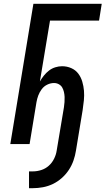

<svg xmlns="http://www.w3.org/2000/svg" viewBox="-20 -755 553 1006"><path d="M152 231H132V143H152Q174 143 196 136Q218 129 235.5 113.5Q253 98 263.5 76.5Q274 55 277 34L315 -193Q317 -206 318 -220Q319 -234 318.5 -247Q318 -260 315 -273Q312 -286 306 -296.5Q300 -307 288.5 -313.5Q277 -320 263 -320Q245 -320 227.5 -311.5Q210 -303 198.5 -287.5Q187 -272 180.5 -254.5Q174 -237 171 -219L135 0H34L155 -735H513L499 -647H242L189 -328Q198 -344 210 -359Q222 -374 237 -385.5Q252 -397 270 -402.5Q288 -408 305 -408Q331 -408 353.5 -398Q376 -388 390 -369.5Q404 -351 411 -327.5Q418 -304 420 -279.5Q422 -255 419.5 -229.5Q417 -204 413 -178L378 34Q374 60 365 86Q356 112 340.5 135.5Q325 159 303.5 178Q282 197 257 209Q232 221 205 226Q178 231 152 231Z"/></svg>

Font: Iosevka Term Curly Semibold
Style: Italic
Weight: 600
Italic angle: -9°
Designer: Belleve Invis
Foundry: Belleve Invis
Version: Version 32.3.0